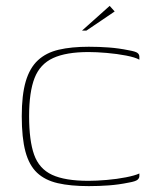

<svg xmlns="http://www.w3.org/2000/svg" viewBox="-20 -625 525 653"><path d="M54 -230Q54 -302 67.5 -348Q81 -394 109 -420Q137 -446 180 -456Q223 -466 282 -466Q317 -466 350.5 -463.5Q384 -461 418 -454Q441 -450 447.5 -445Q454 -440 454 -432V-422Q440 -430 409 -436Q378 -442 343 -445Q308 -448 281 -448Q205 -448 160.5 -427.5Q116 -407 97.5 -359.5Q79 -312 79 -230Q79 -147 96 -99Q113 -51 157 -30.5Q201 -10 281 -10Q308 -10 343 -13Q378 -16 408.5 -22Q439 -28 454 -35V-26Q454 -19 447.5 -13.5Q441 -8 418 -4Q384 3 350.5 5.5Q317 8 282 8Q220 8 176.5 -2Q133 -12 106 -37.5Q79 -63 66.5 -109.5Q54 -156 54 -230ZM259 -521 353 -605 370 -586 274 -521Z"/></svg>

Font: Genos Thin Thin
Style: Regular
Weight: 250
Version: Version 1.010